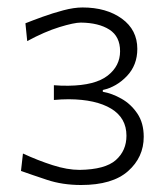

<svg xmlns="http://www.w3.org/2000/svg" viewBox="-20 -811 457 527"><path d="M202.6 -303.2Q151.4 -303.2 108.9 -317.4Q66.4 -331.5 37.6 -341.8L43 -389.6Q84 -370.6 124.3 -357.7Q164.6 -344.7 198.7 -344.7Q268.6 -345.7 297.9 -371.6Q327.1 -397.5 327.1 -438.5Q327.1 -487.3 285.2 -512.7Q243.2 -538.1 168.9 -538.6Q158.7 -538.6 148.4 -538.1Q138.2 -537.6 127.9 -536.6V-577.1Q137.7 -576.2 147.7 -575.9Q157.7 -575.7 168 -575.7Q241.2 -576.7 275.4 -603.3Q309.6 -629.9 309.6 -670.4Q309.6 -710.9 280.3 -729.7Q251 -748.5 201.7 -749Q183.6 -749 143.1 -736.6Q102.5 -724.1 54.7 -698.2L49.8 -747.1Q69.3 -754.9 96.9 -764.9Q124.5 -774.9 153.8 -782.7Q183.1 -790.5 206.5 -790.5Q272 -790.5 314.5 -759.8Q356.9 -729 356.9 -676.8Q356.9 -632.3 328.4 -602.3Q299.8 -572.3 262.2 -564V-559.1Q287.6 -554.7 313.5 -540Q339.4 -525.4 356.9 -499.5Q374.5 -473.6 374.5 -435.5Q374.5 -379.4 331.5 -341.3Q288.6 -303.2 202.6 -303.2Z"/></svg>

Font: Pinar-DS3-FD Light
Style: Regular
Weight: 300
Designer: Amin Abedi
Version: Version 3.000